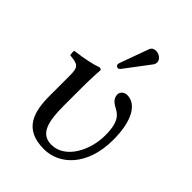

<svg xmlns="http://www.w3.org/2000/svg" viewBox="-201 -782 892 892"><g transform="rotate(45 245.0 -336.0)"><path d="M294 -682C281 -682 270 -676 266 -665L214 -522C213 -519 212 -515 212 -512C212 -505 218 -499 226 -499C230 -499 235 -503 238 -507L330 -629C334 -634 336 -642 336 -647C336 -667 314 -682 294 -682ZM171 -321.3C171 -371 175 -435 175 -435C175 -439 170 -442 162 -442C133.5 -431 94 -422 25 -413C23 -407 25 -391 27 -385C81.5 -379.9 92 -374 92 -317V-187C92 -80 115 10 249 10C347 10 446 -75 446 -249C446 -369 407 -442 344 -442C327 -442 310 -429 310 -412C310 -389 324 -375 344 -364C373 -348 405 -333 405 -237C405 -139 350 -29 258 -29C183 -29 171 -102 171 -203Z"/></g></svg>

Font: Libertinus Serif
Style: Regular
Weight: 400
Designer: Philipp H. Poll
Foundry: Khaled Hosny
Version: Version 6.2